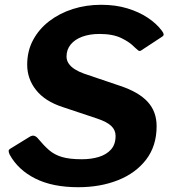

<svg xmlns="http://www.w3.org/2000/svg" viewBox="-20 -772 717 802"><path d="M542.7 -574.1Q522.7 -595.6 487 -612.9Q451.3 -630.2 395.7 -630.2Q355.2 -630.2 324.1 -618.9Q293 -607.6 275.5 -586.4Q257.9 -565.2 257.9 -535.7Q257.9 -519.9 267 -506.5Q276.1 -493.1 292.5 -482.7Q309 -472.3 330.6 -464.6L482.2 -413.2Q559.8 -387.3 597 -346.5Q634.2 -305.8 634.2 -244.9Q634.2 -162.5 590.5 -105.5Q546.8 -48.6 472.8 -19.3Q398.9 10 306.9 10Q199.4 10 127.4 -26.2Q55.3 -62.4 20.3 -126.4Q16.2 -135.7 16.1 -141.4Q16.1 -147.1 24.5 -151.8L103.5 -200.4Q115.2 -207.6 123.9 -204.4Q132.7 -201.3 139.6 -192.4Q162.6 -164.6 184.7 -145.2Q206.9 -125.8 238.5 -116.3Q270.2 -106.8 321.7 -106.8Q360.7 -106.8 392.5 -116.4Q424.3 -126 443.6 -147.4Q462.8 -168.8 462.8 -204.3Q462.8 -228.6 444.8 -245.8Q426.8 -262.9 386.9 -276.4L241 -325.1Q167.9 -349 130.8 -395.7Q93.6 -442.4 93.6 -501.8Q93.6 -559.2 118.3 -605Q142.9 -650.9 185.9 -683.8Q228.9 -716.7 284.4 -734.4Q340 -752 402.5 -752Q463.1 -752 511.8 -737.1Q560.6 -722.3 597.2 -697.9Q633.8 -673.6 656.4 -643.3Q662.8 -634.7 663.5 -629Q664.3 -623.3 657.4 -618.9L568.3 -560.4Q562.7 -557.3 556.6 -561.9Q550.6 -566.4 542.7 -574.1Z"/></svg>

Font: Libre Franklin Thin
Style: Italic
Weight: 100
Italic angle: -8°
Designer: Pablo Impallari, Rodrigo Fuenzalida, Nhung Nguyen
Foundry: Impallari Type
Version: Version 3.000